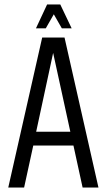

<svg xmlns="http://www.w3.org/2000/svg" viewBox="-20 -840 478 860"><path d="M350 0 309 -188H129L88 0H17L169 -672H269L421 0ZM142 -250H295L218 -603ZM221 -776 185 -713H141L191 -820H250L301 -713H257Z"/></svg>

Font: Khand
Style: Regular
Weight: 400
Designer: Devanagari: Sanchit Sawaria, Jyotish Sonowal; Latin: Satya Rajpurohit
Foundry: Indian Type Foundry
Version: Version 1.100;PS 1.0;hotconv 1.0.78;makeotf.lib2.5.61930; tt